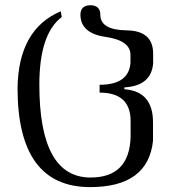

<svg xmlns="http://www.w3.org/2000/svg" viewBox="-20 -540 669 753"><path d="M333.5 193.8Q48.8 193.8 48.8 -194.8Q52.2 -425.8 218.3 -495.6L222.2 -473.1Q134.3 -407.2 134.3 -208Q134.3 156.2 335 156.2Q487.3 156.2 492.2 -2.4V-65.4Q492.2 -176.8 370.6 -176.8V-207.5Q484.9 -207.5 491.7 -293V-324.7Q491.7 -381.3 394 -395.3Q296.4 -409.2 295.4 -481.9Q295.4 -519 334.5 -519.5Q373.5 -519 373.5 -481.9Q373.5 -422.4 477.1 -420.9Q580.6 -419.4 580.6 -329.6V-292Q573.7 -203.1 467.8 -197.3V-189.9Q580.1 -182.1 580.1 -60.1V12.7Q560.5 193.8 333.5 193.8Z"/></svg>

Font: Almanac
Style: Regular
Weight: 400
Designer: Eden's Almanac
Version: Version 3.501;March 28, 2021;FontCreator 13.0.0.2683 64-bit